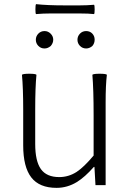

<svg xmlns="http://www.w3.org/2000/svg" viewBox="-20 -894 630 927"><path d="M253 13Q170 13 131 -37.5Q92 -88 92 -192V-363Q92 -470 86 -533Q91 -538 121 -538Q152 -538 156 -533Q150 -472 150 -366V-199Q150 -116 177.5 -77.5Q205 -39 266 -39Q311 -39 350 -64Q385 -87 432 -143V-338Q432 -461 426 -533Q431 -538 461 -538Q492 -538 496 -533Q490 -484 490 -400V-266V0H441L436 -88H433Q390 -39 351 -15Q305 13 253 13ZM195 -660Q177 -660 165 -672.5Q153 -685 153 -702Q153 -719 165 -731.5Q177 -744 195 -744Q212 -744 224.5 -731.5Q237 -719 237 -702.5Q237 -686 225 -672Q211 -660 195 -660ZM396 -660Q378 -660 366 -672.5Q354 -685 354 -702Q354 -719 366 -731.5Q378 -744 396 -744Q414 -744 425.5 -732Q437 -720 437 -702.5Q437 -685 426 -672Q412 -660 396 -660ZM154 -826Q151 -828 151 -849Q151 -870 154 -874Q207 -868 294 -868H364Q400 -868 434 -871Q437 -869 437 -848.5Q437 -828 434 -826Q409 -829 364 -829H294H224Q189 -829 154 -826Z"/></svg>

Font: GenSekiGothic TW L
Style: Regular
Weight: 300
Version: Version 1.501;PS 1;hotconv 16.6.51;makeotf.lib2.5.65220